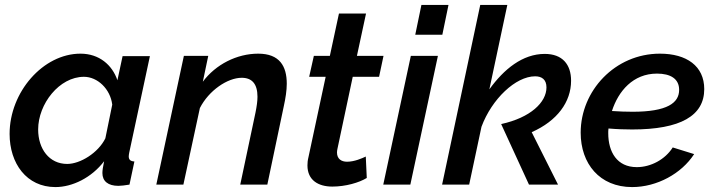

<svg xmlns="http://www.w3.org/2000/svg" viewBox="-20 -750 2904 780"><path d="M19 -206C19 -86 88 10 205 10C274 10 352 -28 403 -95C398 -72 396 -57 396 -47C396 -14 419 5 461 5C472 5 487 3 506 0L526 -94C510 -95 503 -101 503 -115C503 -119 504 -124 505 -130L589 -522H478L457 -424C436 -486 383 -532 307 -532C155 -532 19 -376 19 -206ZM408 -188C379 -129 306 -84 253 -84C180 -84 135 -145 135 -224C135 -328 221 -438 321 -438C376 -438 428 -389 436 -325Z M727 -523 615 0H725L792 -311C828 -382 904 -434 962 -434C1003 -434 1026 -410 1026 -357C1026 -339 1023 -318 1018 -293L956 0H1066L1133 -319C1140 -351 1145 -382 1145 -410C1145 -481 1116 -532 1029 -532C942 -532 856 -488 804 -418L826 -523Z M1229 -78C1229 -18 1273 8 1330 8C1384 8 1439 -8 1470 -27L1466 -114C1451 -107 1420 -93 1390 -93C1367 -93 1349 -104 1349 -131C1349 -136 1350 -141 1351 -146L1413 -438H1520L1538 -523H1430L1467 -695H1357L1320 -523H1255L1236 -438H1303L1233 -111C1230 -99 1229 -88 1229 -78Z M1692 -730 1667 -609H1777L1802 -730ZM1649 -523 1537 0H1647L1759 -523Z M2300 -422C2300 -488 2265 -531 2193 -531C2103 -531 2027 -469 1968 -387L2041 -730H1931L1776 0H1886L1936 -235C1978 -348 2075 -440 2154 -440C2181 -440 2200 -427 2200 -395C2200 -334 2135 -272 2016 -246L2129 0H2247L2140 -213C2244 -259 2300 -336 2300 -422Z M2548 -224C2745 -224 2841 -280 2841 -388C2841 -482 2769 -532 2661 -532C2478 -532 2339 -381 2339 -211C2339 -85 2416 10 2548 10C2649 10 2749 -45 2800 -124L2713 -151C2682 -102 2624 -71 2567 -71C2487 -71 2451 -132 2451 -209C2451 -215 2451 -221 2452 -228C2487 -225 2520 -224 2548 -224ZM2649 -451C2704 -451 2739 -430 2739 -385C2739 -332 2691 -296 2550 -296C2524 -296 2496 -297 2466 -299C2492 -380 2552 -451 2649 -451Z"/></svg>

Font: FIGSv2-sans-serif SmBold Italic
Style: Regular
Weight: 600
Italic angle: -12°
Designer: Matt McInerney, Pablo Impallari, Rodrigo Fuenzalida
Foundry: Matt McInerney, Pablo Impallari, Rodrigo Fuenzalida
Version: Version 4.020;hotconv 1.0.109;makeotfexe 2.5.65596